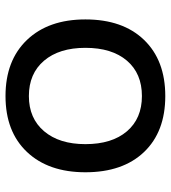

<svg xmlns="http://www.w3.org/2000/svg" viewBox="18 -620 614 690"><g transform="rotate(90 325.0 -275.0)"><path d="M49.8 -274.9Q49.8 -409.2 123.3 -485.6Q196.8 -562 325.2 -562Q453.6 -562 526.4 -485.6Q599.1 -409.2 599.1 -274.9Q599.1 -142.1 526.1 -64.9Q453.1 12.2 325.2 12.2Q197.3 12.2 123.5 -64.9Q49.8 -142.1 49.8 -274.9ZM325.2 -71.8Q405.3 -71.8 451.7 -126.5Q498 -181.2 498 -274.9Q498 -370.1 451.9 -424.1Q405.8 -478 325.2 -478Q244.1 -478 198 -424.1Q151.9 -370.1 151.9 -274.9Q151.9 -180.7 198.2 -126.2Q244.6 -71.8 325.2 -71.8Z"/></g></svg>

Font: Azeret Mono
Style: Regular
Weight: 400
Designer: Martin Vácha
Foundry: Displaay
Version: Version 1.002